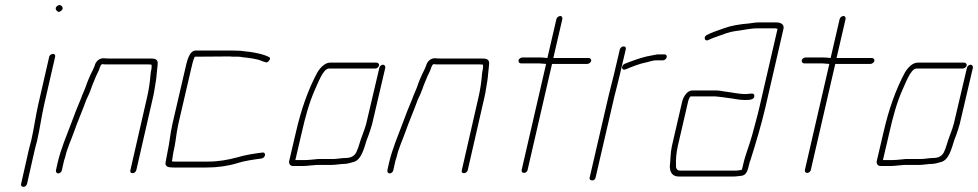

<svg xmlns="http://www.w3.org/2000/svg" viewBox="-20 -668 3795 745"><path d="M171 -448 129 -265C118 -217 112 -170 101 -122C97 -107 93 -93 90 -79L62 45C60 52 64 57 71 57C78 57 83 52 85 45L113 -79C116 -93 120 -107 124 -122C135 -170 141 -217 152 -265L194 -448C195 -454 192 -459 186 -459C180 -459 172 -454 171 -448ZM198 -629C203 -623 207 -618 217 -626C227 -634 223 -640 219 -645C209 -655 190 -640 198 -629Z M220 -7 226 -34C227 -39 229 -48 233 -59C241 -94 255 -122 267 -156C282 -199 300 -239 315 -281C323 -298 328 -308 334 -325C337 -336 344 -350 348 -361C353 -376 364 -392 368 -408C370 -411 372 -419 377 -419C384 -418 392 -418 399 -418H556C560 -418 563 -418 568 -417C568 -414 569 -409 568 -402C566 -395 565 -387 564 -378C562 -351 558 -323 551 -292L486 -8C484 -1 487 4 494 4C501 4 507 -1 509 -8L574 -292C577 -303 578 -313 580 -324C583 -343 587 -363 588 -381C589 -395 592 -413 592 -425C590 -440 579 -441 561 -441H404C397 -441 390 -441 383 -442C366 -443 351 -430 347 -412C345 -407 342 -401 340 -396C329 -375 319 -351 311 -327C305 -311 300 -303 294 -285C281 -254 269 -225 258 -194C239 -143 216 -91 203 -34L197 -7C196 -1 200 5 206 5C212 5 219 -1 220 -7Z M878 -472H740C713 -472 705 -428 698 -398L649 -187C640 -147 638 -114 630 -78C627 -65 626 -54 623 -41C618 -20 634 -18 655 -18H781C824 -18 866 -24 901 -35C928 -44 965 -49 995 -53C1011 -56 1014 -79 997 -76C965 -72 928 -66 899 -57C865 -48 829 -41 786 -41H660C655 -41 652 -41 647 -42C650 -54 650 -66 653 -78C662 -115 663 -146 672 -187L721 -398C724 -411 730 -439 736 -448L873 -449C878 -448 883 -448 889 -448H906C911 -448 916 -447 921 -446C948 -443 979 -440 999 -430L1009 -427C1015 -424 1020 -427 1025 -434C1030 -441 1028 -446 1021 -448L1012 -452C994 -459 969 -464 947 -467L929 -469C922 -470 918 -470 913 -471C903 -471 889 -472 878 -472Z M1441 -425H1261C1241 -425 1223 -406 1212 -388C1176 -322 1148 -242 1128 -154L1102 -43C1100 -33 1106 -24 1116 -24H1160C1167 -24 1176 -25 1185 -26L1209 -28H1266C1283 -28 1300 -32 1316 -32C1326 -32 1340 -36 1350 -39C1382 -46 1392 -91 1403 -125L1411 -146C1417 -164 1418 -166 1424 -187L1475 -405C1476 -411 1472 -417 1466 -417C1460 -417 1453 -411 1452 -405L1401 -188C1396 -169 1394 -166 1388 -149L1380 -127C1374 -110 1372 -99 1365 -83C1358 -63 1342 -55 1321 -55C1305 -55 1288 -51 1272 -51H1214C1200 -50 1180 -47 1165 -47H1126L1151 -154C1164 -212 1180 -271 1202 -320C1212 -340 1233 -402 1256 -402H1436C1442 -402 1450 -408 1451 -414C1452 -420 1447 -425 1441 -425Z M1506 -7 1512 -34C1513 -39 1515 -48 1519 -59C1527 -94 1541 -122 1553 -156C1568 -199 1586 -239 1601 -281C1609 -298 1614 -308 1620 -325C1623 -336 1630 -350 1634 -361C1639 -376 1650 -392 1654 -408C1656 -411 1658 -419 1663 -419C1670 -418 1678 -418 1685 -418H1842C1846 -418 1849 -418 1854 -417C1854 -414 1855 -409 1854 -402C1852 -395 1851 -387 1850 -378C1848 -351 1844 -323 1837 -292L1772 -8C1770 -1 1773 4 1780 4C1787 4 1793 -1 1795 -8L1860 -292C1863 -303 1864 -313 1866 -324C1869 -343 1873 -363 1874 -381C1875 -395 1878 -413 1878 -425C1876 -440 1865 -441 1847 -441H1690C1683 -441 1676 -441 1669 -442C1652 -443 1637 -430 1633 -412C1631 -407 1628 -401 1626 -396C1615 -375 1605 -351 1597 -327C1591 -311 1586 -303 1580 -285C1567 -254 1555 -225 1544 -194C1525 -143 1502 -91 1489 -34L1483 -7C1482 -1 1486 5 1492 5C1498 5 1505 -1 1506 -7Z M2139 -594 2104 -443H2102C2093 -444 2086 -445 2078 -445H2007C2001 -445 1993 -440 1992 -434C1991 -428 1995 -422 2001 -422H2072C2081 -422 2091 -420 2099 -420L2004 -8C2003 -2 2007 3 2013 3C2019 3 2026 -2 2027 -8L2122 -420H2259C2265 -420 2273 -426 2274 -432C2275 -438 2270 -443 2264 -443H2127L2162 -594C2163 -600 2160 -606 2154 -606C2148 -606 2140 -600 2139 -594Z M2567 -446C2568 -452 2565 -457 2559 -457H2531C2517 -455 2502 -451 2489 -449C2460 -442 2428 -430 2403 -420C2388 -412 2392 -392 2408 -399C2432 -409 2461 -421 2488 -426C2500 -429 2515 -434 2526 -434H2553C2559 -434 2566 -440 2567 -446ZM2385 -476 2361 -374C2355 -350 2347 -320 2341 -294L2268 21C2266 28 2271 32 2278 32C2285 32 2289 28 2291 21L2364 -294C2370 -319 2379 -351 2384 -374L2408 -476C2410 -483 2407 -488 2400 -488C2393 -488 2387 -483 2385 -476Z M2627 -274 2587 -101C2581 -73 2582 -47 2579 -23C2579 -1 2588 17 2614 17H2824C2838 17 2845 15 2858 14C2877 11 2881 -7 2886 -27C2887 -33 2889 -40 2892 -47C2912 -110 2934 -183 2950 -252L3020 -556C3024 -572 3011 -581 2993 -581H2923C2909 -581 2898 -578 2886 -577C2850 -574 2818 -569 2788 -558C2764 -549 2743 -543 2722 -532C2708 -524 2715 -505 2729 -513C2743 -519 2754 -524 2770 -529C2790 -536 2809 -544 2831 -547C2859 -550 2889 -558 2918 -558H2988C2992 -558 2994 -557 2996 -556H2997L2927 -253C2919 -218 2907 -176 2898 -142C2886 -99 2872 -68 2863 -27C2862 -22 2861 -16 2858 -9C2853 -8 2848 -7 2845 -7C2841 -6 2835 -6 2829 -6H2619C2606 -6 2602 -16 2603 -28C2602 -49 2604 -74 2610 -101L2650 -274C2651 -279 2656 -294 2661 -294H2747C2753 -294 2759 -294 2765 -293L2783 -291C2790 -290 2796 -289 2804 -288C2826 -286 2846 -280 2869 -280C2885 -280 2907 -280 2907 -295C2908 -311 2889 -303 2874 -303C2845 -303 2819 -310 2791 -313L2773 -316C2766 -317 2759 -317 2752 -317H2666C2647 -317 2632 -294 2627 -274Z M3238 -594 3203 -443H3201C3192 -444 3185 -445 3177 -445H3106C3100 -445 3092 -440 3091 -434C3090 -428 3094 -422 3100 -422H3171C3180 -422 3190 -420 3198 -420L3103 -8C3102 -2 3106 3 3112 3C3118 3 3125 -2 3126 -8L3221 -420H3358C3364 -420 3372 -426 3373 -432C3374 -438 3369 -443 3363 -443H3226L3261 -594C3262 -600 3259 -606 3253 -606C3247 -606 3239 -600 3238 -594Z M3721 -425H3541C3521 -425 3503 -406 3492 -388C3456 -322 3428 -242 3408 -154L3382 -43C3380 -33 3386 -24 3396 -24H3440C3447 -24 3456 -25 3465 -26L3489 -28H3546C3563 -28 3580 -32 3596 -32C3606 -32 3620 -36 3630 -39C3662 -46 3672 -91 3683 -125L3691 -146C3697 -164 3698 -166 3704 -187L3755 -405C3756 -411 3752 -417 3746 -417C3740 -417 3733 -411 3732 -405L3681 -188C3676 -169 3674 -166 3668 -149L3660 -127C3654 -110 3652 -99 3645 -83C3638 -63 3622 -55 3601 -55C3585 -55 3568 -51 3552 -51H3494C3480 -50 3460 -47 3445 -47H3406L3431 -154C3444 -212 3460 -271 3482 -320C3492 -340 3513 -402 3536 -402H3716C3722 -402 3730 -408 3731 -414C3732 -420 3727 -425 3721 -425Z"/></svg>

Font: Electronic
Style: ExLtIt
Weight: 200
Version: Version 1.011